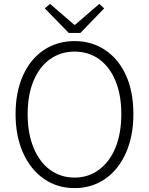

<svg xmlns="http://www.w3.org/2000/svg" viewBox="-20 -953 766 986"><path d="M60 -367Q60 -480 98 -565Q136 -650 205 -696Q274 -742 363 -742Q452 -742 520 -696Q589 -650 627 -566Q665 -482 665 -367Q665 -254 626.5 -167.5Q588 -81 519.5 -34Q451 13 363 13Q274 13 205.5 -34.5Q137 -82 98.5 -168Q60 -254 60 -367ZM489 -82Q544 -123 573.5 -196Q603 -269 603 -367Q603 -466 573 -538Q543 -610 489 -649Q435 -688 363 -688Q292 -688 237.5 -649.5Q183 -611 152.5 -538.5Q122 -466 122 -367Q122 -268 152.5 -194Q183 -120 237.5 -80.5Q292 -41 363 -41Q434 -41 489 -82ZM210 -910 237 -933 361 -826H366L490 -933L515 -910L393 -784H333Z"/></svg>

Font: Merged Yaku Han JP Light
Style: Regular
Weight: 300
Designer: Ryoko NISHIZUKA 西塚涼子 (kana, bopomofo & ideographs); Paul D. Hunt (Latin, Greek & Cyrillic); Sandoll Communications 산돌커뮤니
Foundry: Adobe
Version: Version 2.004